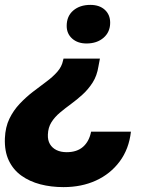

<svg xmlns="http://www.w3.org/2000/svg" viewBox="-44 -568 632 786"><path d="M365 -328 359 -296Q353 -258 335.5 -230.5Q318 -203 294.5 -181.5Q271 -160 247 -142.5Q223 -125 201.5 -107Q180 -89 166.5 -67.5Q153 -46 152 -17Q151 6 160.5 22Q170 38 187.5 46.5Q205 55 229 55Q271 55 296 33Q321 11 329 -29H492Q484 42 446 93Q408 144 349 171Q290 198 216 198Q165 198 121 186.5Q77 175 43.5 151Q10 127 -8 89Q-26 51 -24 -2Q-22 -48 -5.5 -82Q11 -116 36.5 -143Q62 -170 90.5 -192Q119 -214 145.5 -233.5Q172 -253 190.5 -274Q209 -295 214 -320L216 -328ZM326 -548Q363 -548 385 -528Q407 -508 407 -475Q407 -437 380 -413.5Q353 -390 310 -390Q274 -390 251.5 -410Q229 -430 229 -462Q229 -502 256 -525Q283 -548 326 -548Z"/></svg>

Font: Mona Sans ExtraLight ExtraBold
Style: Italic
Weight: 800
Italic angle: -11.6951°
Version: Version 2.000